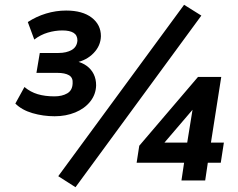

<svg xmlns="http://www.w3.org/2000/svg" viewBox="-20 -753 991 801"><path d="M208 -268Q160 -268 115.5 -281Q71 -294 44 -321L82 -390Q107 -369 137.5 -360Q168 -351 207 -351Q239 -351 260.5 -363.5Q282 -376 283 -405Q285 -429 268 -439Q251 -449 219 -449H132L146 -532H224Q257 -532 279 -544.5Q301 -557 303 -584Q303 -606 287 -616Q271 -626 240 -626Q210 -626 179.5 -617Q149 -608 123 -588L96 -661Q131 -684 172 -696.5Q213 -709 256 -709Q324 -709 362.5 -679.5Q401 -650 401 -602Q400 -562 370.5 -531.5Q341 -501 296 -492V-498Q323 -492 342 -478Q361 -464 371 -443.5Q381 -423 381 -397Q380 -359 356.5 -329.5Q333 -300 294 -284Q255 -268 208 -268ZM295 28 223 -18 748 -733 820 -688ZM737 0 748 -74H550L561 -145L806 -432H903L860 -158H914L901 -74H847L836 0ZM761 -158 789 -331H814L648 -137L647 -158Z"/></svg>

Font: Nunito Sans 11pt
Style: Bold Italic
Weight: 700
Italic angle: -9°
Version: Version 3.101;gftools[0.9.27]